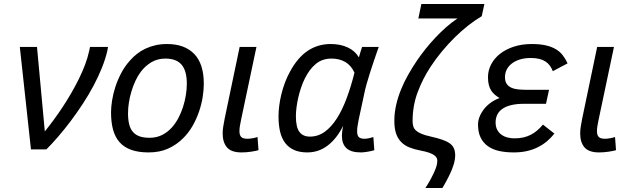

<svg xmlns="http://www.w3.org/2000/svg" viewBox="-20 -747 3166 960"><path d="M165 -512.2 204.1 -89.8Q224.6 -115.2 247.3 -146Q270 -176.8 292.5 -210.7Q314.9 -244.6 335.9 -280.8Q356.9 -316.9 374.8 -353.3Q392.6 -389.6 405.8 -424.8Q418.9 -460 425.8 -492.2L430.2 -512.2H520L517.1 -495.1Q507.8 -453.6 489.7 -408.4Q471.7 -363.3 447.3 -317.6Q422.9 -272 393.6 -227.3Q364.3 -182.6 333.3 -141.4Q302.2 -100.1 271.2 -64.2Q240.2 -28.3 211.9 0H134.8L79.1 -512.2Z M535.2 -185.1Q535.2 -211.4 540.3 -244.1Q545.4 -276.9 556.6 -311.8Q567.9 -346.7 585.7 -380.9Q603.5 -415 629.4 -443.8Q645.5 -462.4 664.8 -477.5Q684.1 -492.7 707.3 -503.7Q730.5 -514.6 757.3 -520.8Q784.2 -526.9 815.4 -526.9Q902.8 -526.9 950.9 -477.5Q999 -428.2 999 -328.1Q999 -297.9 993.4 -262Q987.8 -226.1 975.3 -189.5Q962.9 -152.8 943.1 -117.9Q923.3 -83 895 -55.2Q863.3 -23.4 821 -4.2Q778.8 15.1 723.1 15.1Q671.9 15.1 636 2.2Q600.1 -10.7 577.9 -35.9Q555.7 -61 545.4 -98.4Q535.2 -135.7 535.2 -185.1ZM620.1 -180.2Q620.1 -148.4 626 -125.2Q631.8 -102.1 644.8 -87.2Q657.7 -72.3 678.2 -65.2Q698.7 -58.1 728 -58.1Q763.2 -58.1 791.3 -72.5Q819.3 -86.9 841.3 -111.8Q858.4 -131.3 872.1 -157.2Q885.7 -183.1 895 -211.9Q904.3 -240.7 909.2 -270.8Q914.1 -300.8 914.1 -328.1Q914.1 -393.1 887.9 -423.6Q861.8 -454.1 807.1 -454.1Q767.6 -454.1 736.8 -435.8Q706.1 -417.5 684.1 -388.2Q668.9 -368.2 657.2 -342.8Q645.5 -317.4 637.2 -290Q628.9 -262.7 624.5 -234.4Q620.1 -206.1 620.1 -180.2Z M1272.5 3.9Q1266.1 5.9 1256.3 7.8Q1246.6 9.8 1235.1 11.5Q1223.6 13.2 1211.4 14.2Q1199.2 15.1 1187.5 15.1Q1136.7 15.1 1115 -10Q1093.3 -35.2 1093.3 -80.1Q1093.3 -95.7 1096.2 -114.3Q1099.1 -132.8 1103.5 -154.8L1178.2 -512.2H1262.2L1185.5 -148.9Q1181.6 -130.9 1179.4 -116.7Q1177.2 -102.5 1177.2 -91.8Q1177.2 -70.8 1186.3 -62Q1195.3 -53.2 1217.3 -53.2Q1228.5 -53.2 1242.7 -55.7Q1256.8 -58.1 1267.6 -62Z M1851.6 3.9Q1844.7 6.3 1835.7 8.3Q1826.7 10.3 1817.4 11.7Q1808.1 13.2 1799.3 14.2Q1790.5 15.1 1784.7 15.1Q1734.9 15.1 1712.2 -6.1Q1689.5 -27.3 1689.5 -68.8Q1689.5 -75.7 1690.9 -89.1Q1692.4 -102.5 1695.8 -118.2Q1664.1 -54.2 1618.7 -19.5Q1573.2 15.1 1516.6 15.1Q1478.5 15.1 1451.2 3.2Q1423.8 -8.8 1406.2 -31.7Q1388.7 -54.7 1380.6 -88.1Q1372.6 -121.6 1372.6 -165Q1372.6 -189 1376 -217Q1379.4 -245.1 1386.5 -274.4Q1393.6 -303.7 1404.5 -333.3Q1415.5 -362.8 1430.7 -390.1Q1468.8 -460 1519.3 -493.4Q1569.8 -526.9 1633.8 -526.9Q1682.6 -526.9 1719.2 -509.5Q1755.9 -492.2 1774.4 -460Q1778.3 -474.1 1782.5 -487.8Q1786.6 -501.5 1790.5 -512.2H1873.5Q1861.3 -477.5 1849.9 -443.8Q1838.4 -410.2 1828.9 -379.9Q1819.3 -349.6 1812.3 -324.2Q1805.2 -298.8 1801.8 -280.8L1773.4 -148.9Q1769.5 -130.4 1767.6 -116Q1765.6 -101.6 1765.6 -90.8Q1765.6 -67.9 1775.1 -60.5Q1784.7 -53.2 1801.8 -53.2Q1811.5 -53.2 1823.7 -55.7Q1835.9 -58.1 1846.7 -62ZM1529.8 -64Q1570.3 -64 1603.8 -88.1Q1637.2 -112.3 1664.6 -155.3Q1691.9 -198.2 1713.6 -256.8Q1735.4 -315.4 1752.4 -383.8Q1735.4 -420.4 1706.1 -437.3Q1676.8 -454.1 1637.7 -454.1Q1591.8 -454.1 1559.8 -428Q1527.8 -401.9 1504.4 -355Q1493.2 -332.5 1484.9 -307.4Q1476.6 -282.2 1470.9 -257.3Q1465.3 -232.4 1462.4 -209Q1459.5 -185.5 1459.5 -166Q1459.5 -110.8 1477.1 -87.4Q1494.6 -64 1529.8 -64Z M2086.9 -727.1H2401.9L2388.7 -666Q2355.5 -646.5 2321 -619.4Q2286.6 -592.3 2253.4 -559.6Q2220.2 -526.9 2189.5 -489.7Q2158.7 -452.6 2132.8 -413.1Q2092.8 -352.1 2067.9 -284.9Q2043 -217.8 2043 -142.1Q2043 -126.5 2046.6 -114.7Q2050.3 -103 2060.3 -94Q2070.3 -85 2088.1 -77.6Q2106 -70.3 2134.8 -64Q2169.4 -56.2 2192.9 -47.9Q2216.3 -39.6 2230.2 -29.1Q2244.1 -18.6 2250 -4.2Q2255.9 10.3 2255.9 29.8Q2255.9 71.3 2225.6 131.8Q2218.8 145 2212.9 156.2Q2207 167.5 2202.1 175.8Q2196.8 185.1 2191.9 192.9H2106.9Q2113.8 183.1 2120.6 171.4Q2126.5 161.6 2133.8 148.2Q2141.1 134.8 2147.9 120.1Q2157.7 99.6 2162.1 84.7Q2166.5 69.8 2166.5 57.1Q2166.5 49.3 2163.1 42.2Q2159.7 35.2 2150.4 28.6Q2141.1 22 2125 16.4Q2108.9 10.7 2083.5 5.9Q2051.8 0 2027.3 -9.8Q2002.9 -19.5 1986.1 -36.6Q1969.2 -53.7 1960.4 -79.3Q1951.7 -105 1951.7 -143.1Q1951.7 -181.6 1960.4 -220.7Q1969.2 -259.8 1984.6 -298.1Q2000 -336.4 2021 -373.5Q2042 -410.6 2065.9 -445.8Q2085 -473.6 2108.2 -502.7Q2131.3 -531.7 2157.2 -559.1Q2183.1 -586.4 2210.9 -611.1Q2238.8 -635.7 2267.6 -654.8H2071.8Z M2752 -79.1Q2735.8 -58.6 2715.8 -41.5Q2695.8 -24.4 2670.9 -11.7Q2646 1 2615.7 8.1Q2585.4 15.1 2548.8 15.1Q2509.3 15.1 2476.6 8.1Q2443.8 1 2420.2 -15.6Q2396.5 -32.2 2383.3 -58.8Q2370.1 -85.4 2370.1 -125Q2370.1 -142.6 2377.2 -161.6Q2384.3 -180.7 2397.7 -198.7Q2411.1 -216.8 2431.4 -231.9Q2451.7 -247.1 2478 -256.8Q2465.3 -264.2 2454.6 -273.2Q2443.8 -282.2 2436 -294.2Q2428.2 -306.2 2424.1 -322.5Q2419.9 -338.9 2419.9 -360.8Q2419.9 -395 2435.8 -425.3Q2451.7 -455.6 2480.2 -478Q2508.8 -500.5 2549.1 -513.7Q2589.4 -526.9 2638.7 -526.9Q2679.2 -526.9 2708.5 -520.3Q2737.8 -513.7 2758.8 -501.2Q2779.8 -488.8 2793.7 -470.7Q2807.6 -452.6 2817.9 -430.2L2744.1 -391.1Q2738.3 -406.2 2729.5 -418.5Q2720.7 -430.7 2707.8 -439.2Q2694.8 -447.8 2676.8 -452.4Q2658.7 -457 2633.8 -457Q2603 -457 2579.1 -449.5Q2555.2 -441.9 2538.6 -429Q2522 -416 2513.4 -398.7Q2504.9 -381.3 2504.9 -361.8Q2504.9 -339.8 2513.9 -327.1Q2522.9 -314.5 2538.3 -307.9Q2553.7 -301.3 2574.7 -299.6Q2595.7 -297.9 2619.1 -297.9H2725.1L2710 -228H2600.1Q2561 -228 2533.9 -220.9Q2506.8 -213.9 2490 -201.4Q2473.1 -189 2465.6 -171.9Q2458 -154.8 2458 -134.8Q2458 -113.3 2466.1 -98.1Q2474.1 -83 2487.3 -73.5Q2500.5 -64 2517.3 -59.6Q2534.2 -55.2 2551.8 -55.2Q2576.7 -55.2 2596.9 -59.8Q2617.2 -64.5 2634.5 -73.5Q2651.9 -82.5 2666.5 -95.2Q2681.2 -107.9 2694.8 -124Z M3060.1 3.9Q3053.7 5.9 3043.9 7.8Q3034.2 9.8 3022.7 11.5Q3011.2 13.2 2999 14.2Q2986.8 15.1 2975.1 15.1Q2924.3 15.1 2902.6 -10Q2880.9 -35.2 2880.9 -80.1Q2880.9 -95.7 2883.8 -114.3Q2886.7 -132.8 2891.1 -154.8L2965.8 -512.2H3049.8L2973.1 -148.9Q2969.2 -130.9 2967 -116.7Q2964.8 -102.5 2964.8 -91.8Q2964.8 -70.8 2973.9 -62Q2982.9 -53.2 3004.9 -53.2Q3016.1 -53.2 3030.3 -55.7Q3044.4 -58.1 3055.2 -62Z"/></svg>

Font: Lorenzo Sans
Style: Italic
Weight: 400
Italic angle: -12°
Foundry: Intel Corporation
Version: Version 1.00; ttfautohint (v1.5)